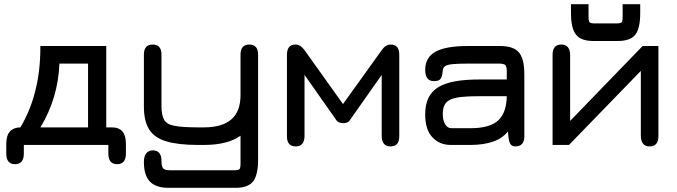

<svg xmlns="http://www.w3.org/2000/svg" viewBox="-20 -687 3238 918"><path d="M52 98C80 98 94 81 94 47C94 47 94 6 94 6C94 6 498 6 498 6C498 6 498 47 498 47C498 47 498 47 498 47C498 81 512 98 540 98C540 98 540 98 540 98C568 98 582 81 582 47C582 47 582 0 582 0C582 0 582 0 582 0C582 -52 559.5 -78 515 -78C515 -78 488 -78 488 -78C488 -78 488 -467 488 -467C488 -467 173 -467 173 -467C173 -467 173 -467 173 -467C174 -306.5 138 -170 65 -58C65 -58 110 -78 110 -78C110 -78 84 -78 84 -78C84 -78 84 -78 84 -78C34.5 -79 10 -53 10 0C10 0 10 47 10 47C10 47 10 47 10 47C10 81 24 98 52 98C52 98 52 98 52 98ZM173.5 -78C230 -172.5 260 -274 264 -383C264 -383 401 -383 401 -383C401 -383 401 -78 401 -78C401 -78 173.5 -78 173.5 -78C173.5 -78 173.5 -78 173.5 -78Z M1107 211C1107 211 1107 211 1107 211C1146.5 211 1174 201 1190 180.5C1206 160 1214 125.5 1214 77C1214 77 1214 -426 1214 -426C1214 -426 1214 -426 1214 -426C1214 -458 1200 -474 1172 -474C1172 -474 1172 -474 1172 -474C1144 -474 1130 -458 1130 -426C1130 -426 1130 -232 1130 -232C1130 -232 1130 -232 1130 -232C1130 -180.5 1115.5 -142 1086.5 -116.5C1057.5 -91 1013.5 -78 955 -78C955 -78 926 -78 926 -78C926 -78 926 -78 926 -78C876 -78 838.5 -80.5 814 -85.5C789 -90 772.5 -100 764.5 -115C756 -129.5 752 -151.5 752 -181C752 -181 752 -426 752 -426C752 -426 752 -426 752 -426C752 -458 738 -474 710 -474C710 -474 710 -474 710 -474C682 -474 668 -458 668 -426C668 -426 668 -178 668 -178C668 -178 668 -178 668 -178C668 -132.5 676 -96 692.5 -69.5C709 -42.5 736 -23 774 -11.5C811.5 0 862.5 6 926 6C926 6 955 6 955 6C955 6 955 6 955 6C1030 6 1088.5 -8.5 1130 -38C1130 -38 1130 93 1130 93C1130 93 1130 93 1130 93C1130 108.5 1128.5 118 1125 121.5C1121.5 125 1113.5 127 1100 127C1100 127 791 127 791 127C791 127 791 127 791 127C775.5 127 765 124 760 118C754.5 112 752 99.5 752 81C752 81 752 81 752 81C752 65 748.5 53 741.5 44.5C734.5 36 724 32 710 32C710 32 710 32 710 32C696.5 32 686 37 679 46.5C671.5 56 668 70 668 88C668 88 668 88 668 88C668 115.5 672 138.5 680.5 157C689 175.5 701.5 189 719 197.5C736 206.5 757.5 211 784 211C784 211 1107 211 1107 211Z M1394 13C1422 13 1436 -4 1436 -38C1436 -38 1436 -329 1436 -329C1436 -329 1588.5 -112 1588.5 -112C1588.5 -112 1588.5 -112 1588.5 -112C1592 -106.5 1597 -103 1603.5 -101C1609.5 -99 1615.5 -98 1622 -98C1622 -98 1622 -98 1622 -98C1635.5 -98 1646 -102.5 1652.5 -112C1652.5 -112 1805 -329 1805 -329C1805 -329 1805 -38 1805 -38C1805 -38 1805 -38 1805 -38C1805 -4 1819 13 1847 13C1847 13 1847 13 1847 13C1875 13 1889 -3 1889 -35C1889 -35 1889 -425 1889 -425C1889 -425 1889 -425 1889 -425C1889 -457.5 1875.5 -474 1848 -474C1848 -474 1848 -474 1848 -474C1832 -474 1818 -465.5 1806 -448.5C1806 -448.5 1620 -189.5 1620 -189.5C1620 -189.5 1435 -448.5 1435 -448.5C1435 -448.5 1435 -448.5 1435 -448.5C1422.5 -465.5 1408.5 -474 1392 -474C1392 -474 1392 -474 1392 -474C1365.5 -474 1352 -457.5 1352 -425C1352 -425 1352 -35 1352 -35C1352 -35 1352 -35 1352 -35C1352 -3 1366 13 1394 13C1394 13 1394 13 1394 13Z M2444 13C2472.5 13 2487 -3 2487 -35C2487 -35 2487 -331 2487 -331C2487 -331 2487 -331 2487 -331C2487 -381 2478.5 -416 2461 -436.5C2443.5 -457 2413.5 -467 2371 -467C2371 -467 2216 -467 2216 -467C2216 -467 2216 -467 2216 -467C2146.5 -467 2095.5 -458 2062.5 -440C2029.5 -421.5 2013 -392.5 2013 -353C2013 -353 2013 -353 2013 -353C2013 -317 2027 -299 2055 -299C2055 -299 2055 -299 2055 -299C2071.5 -299 2082.5 -303 2087.5 -311.5C2092.5 -320 2095.5 -332.5 2097 -350C2097 -350 2097 -350 2097 -350C2097.5 -359 2101.5 -366 2108.5 -371C2115.5 -375.5 2128 -379 2146 -380.5C2163.5 -382 2189.5 -383 2223 -383C2223 -383 2364 -383 2364 -383C2364 -383 2364 -383 2364 -383C2380.5 -383 2391 -380.5 2396 -376C2400.5 -371.5 2403 -361.5 2403 -347C2403 -347 2403 -273 2403 -273C2403 -273 2441 -307 2441 -307C2441 -307 2272 -307 2272 -307C2272 -307 2272 -307 2272 -307C2226.5 -307 2187.5 -304 2155 -298C2122.5 -292 2095.5 -282.5 2074.5 -269.5C2053.5 -256 2038 -239 2028 -218C2018 -196.5 2013 -170.5 2013 -140C2013 -140 2013 -140 2013 -140C2013 -91 2024.5 -54.5 2047.5 -30.5C2070 -6 2099.5 6 2136 6C2136 6 2229 6 2229 6C2229 6 2229 6 2229 6C2271.5 6 2309 0.5 2340.5 -11C2372 -22 2398 -42 2419 -71C2419 -71 2408 -97 2408 -97C2408 -97 2408 -97 2408 -97C2408 -64.5 2409.5 -40.5 2412 -25C2414.5 -9.5 2418 1 2423.5 5.5C2429 10.5 2435.5 13 2444 13C2444 13 2444 13 2444 13ZM2139 -74C2126 -74 2116 -80 2108.5 -92.5C2101 -105 2097 -121.5 2097 -143C2097 -143 2097 -143 2097 -143C2097 -166.5 2102.5 -184.5 2113.5 -196.5C2124 -208.5 2142.5 -216.5 2168 -221C2193.5 -225 2228 -227 2272 -227C2272 -227 2409 -227 2409 -227C2409 -227 2403 -233 2403 -233C2403 -233 2403 -233 2403 -233C2403 -178 2390 -138 2363.5 -112.5C2337 -87 2292 -74 2229 -74C2229 -74 2139 -74 2139 -74C2139 -74 2139 -74 2139 -74Z M3086 13C3114 13 3128 -3.5 3128 -36C3128 -36 3128 -467 3128 -467C3128 -467 3052.5 -467 3052.5 -467C3052.5 -467 2706 -109 2706 -109C2706 -109 2706 -422 2706 -422C2706 -422 2706 -422 2706 -422C2706 -456.5 2692 -474 2664 -474C2664 -474 2664 -474 2664 -474C2636 -474 2622 -457.5 2622 -425C2622 -425 2622 6 2622 6C2622 6 2700.5 6 2700.5 6C2700.5 6 3044 -348 3044 -348C3044 -348 3044 -39 3044 -39C3044 -39 3044 -39 3044 -39C3044 -4.5 3058 13 3086 13C3086 13 3086 13 3086 13ZM2934 -491C2934 -491 2934 -491 2934 -491C2973.5 -491 3001.5 -501 3017.5 -521C3033 -540.5 3041 -575 3041 -624C3041 -624 3041 -667 3041 -667C3041 -667 2957 -667 2957 -667C2957 -667 2957 -608 2957 -608C2957 -608 2957 -608 2957 -608C2957 -593 2955.5 -584 2952.5 -580.5C2949 -577 2940.5 -575 2927 -575C2927 -575 2825 -575 2825 -575C2825 -575 2825 -575 2825 -575C2811 -575 2802.5 -577 2799 -580.5C2795.5 -584 2794 -593 2794 -608C2794 -608 2794 -667 2794 -667C2794 -667 2710 -667 2710 -667C2710 -667 2710 -624 2710 -624C2710 -624 2710 -624 2710 -624C2710 -575.5 2718 -541.5 2734 -521.5C2750 -501 2777.5 -491 2817 -491C2817 -491 2934 -491 2934 -491Z"/></svg>

Font: Jura-Fortis-Bold
Style: Bold
Weight: 500
Designer: Daniel Johnson, Alexei Vanyashin, Mirko Velimirovic
Foundry: Daniel Johnson
Version: ""